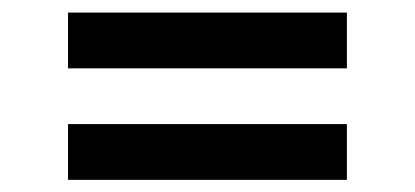

<svg xmlns="http://www.w3.org/2000/svg" viewBox="-20 -475 676 313"><path d="M545.5 -454.5H90.9V-363.6H545.5ZM545.5 -272.7H90.9V-181.8H545.5Z"/></svg>

Font: Departure Mono
Style: Regular
Weight: 400
Monospace: yes
Designer: Helena Zhang
Version: Version 1.500;Glyphs 3.3.1 (3343)